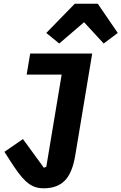

<svg xmlns="http://www.w3.org/2000/svg" viewBox="-20 -805 656 1037"><path d="M216 212Q186 212 163 202.5Q140 193 119.5 174Q99 155 79 128Q59 101 36 65L4 15L104 -54L217 101L230 96L313 -402H124L143 -516H478L386 37Q370 131 329 171.5Q288 212 216 212ZM508 -785 616 -627 540 -570 434 -685 300 -570 230 -627 384 -785Z"/></svg>

Font: IBM Plex Mono
Style: Bold Italic
Weight: 700
Italic angle: -9°
Monospace: yes
Designer: Mike Abbink, Paul van der Laan, Pieter van Rosmalen
Foundry: Bold Monday
Version: Version 2.3